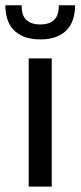

<svg xmlns="http://www.w3.org/2000/svg" viewBox="-35 -695 300 715"><path d="M0 0ZM157.7 -477.5V0H71.8V-477.5ZM115.2 -548.3Q78.6 -548.3 53.7 -558.6Q28.8 -568.8 13.4 -586.2Q-2 -603.5 -8.5 -626.5Q-15.1 -649.4 -15.1 -675.3H45.4Q45.4 -659.7 48.6 -646.7Q51.8 -633.8 59.8 -624.3Q67.9 -614.7 81.3 -609.4Q94.7 -604 115.2 -604Q135.3 -604 148.4 -609.4Q161.6 -614.7 169.7 -624.3Q177.7 -633.8 180.9 -646.7Q184.1 -659.7 184.1 -675.3H244.6Q244.6 -649.4 238 -626.5Q231.4 -603.5 216.3 -586.2Q201.2 -568.8 176.3 -558.6Q151.4 -548.3 115.2 -548.3Z"/></svg>

Font: Carlito
Style: Regular
Weight: 400
Designer: Lukasz Dziedzic
Foundry: tyPoland Lukasz Dziedzic
Version: Version 1.103; Beta1; all basic design good, some composites